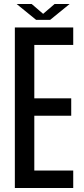

<svg xmlns="http://www.w3.org/2000/svg" viewBox="-20 -937 419 957"><path d="M54 0V-800H345V-713H151V-447H335V-360H151V-87H345V0ZM63 -917H138L195 -868L252 -917H327L230 -838H160Z"/></svg>

Font: Big Shoulders Text SemiBold
Style: Regular
Weight: 600
Designer: Patric King
Foundry: XO Type Co
Version: Version 1.000; ttfautohint (v1.8.2)